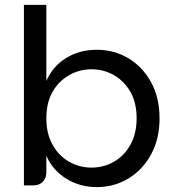

<svg xmlns="http://www.w3.org/2000/svg" viewBox="-20 -760 718 787"><path d="M377 7Q307 7 251 -28Q195 -63 170 -122V-54Q170 -30 155.5 -15Q141 0 116 0H78V-740H170V-428Q195 -487 250 -521.5Q305 -556 377 -556Q448 -556 506.5 -521Q565 -486 599.5 -422.5Q634 -359 634 -275Q634 -191 599.5 -127.5Q565 -64 506.5 -28.5Q448 7 377 7ZM355 -73Q405 -73 447 -97Q489 -121 514.5 -166.5Q540 -212 540 -275Q540 -339 514.5 -383.5Q489 -428 447 -452Q405 -476 355 -476Q306 -476 263.5 -452Q221 -428 195.5 -383.5Q170 -339 170 -275Q170 -212 195.5 -166.5Q221 -121 263.5 -97Q306 -73 355 -73Z"/></svg>

Font: Parkinsans Light
Style: Regular
Weight: 400
Version: Version 1.000